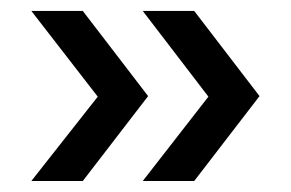

<svg xmlns="http://www.w3.org/2000/svg" viewBox="-20 -434 530 350"><path d="M250 -258.8 130.9 -104H37.1L158.2 -257.8L37.1 -414.1H130.9ZM453.1 -258.8 334 -104H240.2L359.9 -257.8L240.2 -414.1H334Z"/></svg>

Font: Teko
Style: Regular
Weight: 400
Designer: Manushi Parikh, Jonny Pinhorn
Foundry: Indian Type Foundry
Version: Version 2.000;PS 1.0;hotconv 1.0.79;makeotf.lib2.5.61930